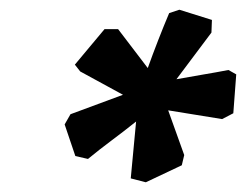

<svg xmlns="http://www.w3.org/2000/svg" viewBox="-20 -686 506 395"><path d="M134 -553 195 -626H223L284 -546Q294 -574 305.5 -603.5Q317 -633 328 -659L349 -666L416 -645L415 -619L343 -523Q370 -528 397 -532.5Q424 -537 450 -542L466 -533L460 -453L437 -441L326 -459L359 -367L354 -346L280 -311L249 -319L260 -436Q235 -416 209.5 -397Q184 -378 161 -359L135 -365L113 -430L125 -451L233 -491L145 -539Z"/></svg>

Font: New Athena Unicode
Style: Bold Italic
Weight: 700
Designer: J. Rusten 1997; rev. by R. Hancock 2001, 2002, rev. by D. Mastronarde 2002-2021
Foundry: Society for Classical Studies (formerly American Philological Association)
Version: Version 5.008